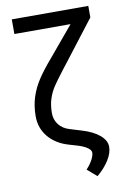

<svg xmlns="http://www.w3.org/2000/svg" viewBox="-97 -766 687 1009"><g transform="rotate(-10 247.0 -262.0)"><path d="M447.3 -645.5 284.2 -433.6 256.8 -398.4Q218.8 -349.1 200.9 -322Q183.1 -294.9 172.1 -261.7Q161.1 -228.5 161.1 -184.6Q161.1 -149.4 181.6 -123.3Q202.1 -97.2 237.3 -86.9L300.8 -67.4Q359.9 -49.8 393.3 -21.2Q426.8 7.3 426.8 41Q426.8 74.2 403.3 111.6Q379.9 148.9 339.8 182.6L289.1 138.7Q310.1 116.2 322 93.8Q334 71.3 334 55.7Q334 42 314.9 28.8Q295.9 15.6 262.7 5.9L219.7 -6.8Q151.9 -26.4 113 -73.2Q74.2 -120.1 74.2 -182.6Q74.2 -239.3 89.6 -286.4Q105 -333.5 133.3 -376.2Q161.6 -418.9 209 -473.6L338.9 -628.9H39.1V-707H447.3Z"/></g></svg>

Font: WEMIX Pretendard
Style: Regular
Weight: 400
Designer: Base glyphs from Inter by Rasmus Andersson; Hangeul glyphs from Noto Sans CJK(Source Han Sans) by Jang Soo-young and Kan
Foundry: Kil Hyung-jin
Version: Version 1.000